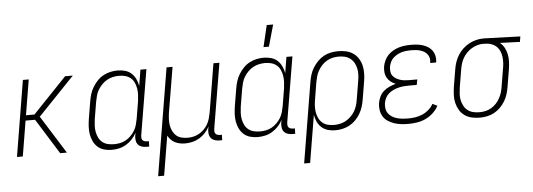

<svg xmlns="http://www.w3.org/2000/svg" viewBox="-57 -921 3636 1310"><g transform="rotate(-5 1761.0 -266.5)"><path d="M29 0 115 -520H155L115 -278H173L404 -520H457L208 -260L371 0H325L174 -242H109L69 0Z M678 8Q651 8 626 1Q601 -6 582.5 -22.5Q564 -39 553 -61.5Q542 -84 537.5 -109.5Q533 -135 534.5 -162Q536 -189 540 -215L560 -335Q564 -360 571.5 -384Q579 -408 592.5 -430.5Q606 -453 624.5 -472.5Q643 -492 666 -504.5Q689 -517 714 -522.5Q739 -528 763 -528Q790 -528 815 -521Q840 -514 858 -497.5Q876 -481 887 -458Q898 -435 902 -410L920 -520H961L886 -71Q885 -62 886 -54Q887 -46 892 -40Q897 -34 905.5 -31.5Q914 -29 922 -29H935L934 8H915Q899 8 884 3.5Q869 -1 859 -12Q849 -23 846 -39Q843 -55 845 -71L849 -94Q837 -71 818.5 -51Q800 -31 776.5 -17Q753 -3 727.5 2.5Q702 8 678 8ZM697 -29Q717 -29 737.5 -33Q758 -37 777 -47.5Q796 -58 811.5 -73.5Q827 -89 838.5 -107.5Q850 -126 855.5 -146.5Q861 -167 865 -187L885 -307Q888 -329 889 -351Q890 -373 886.5 -394Q883 -415 874.5 -434Q866 -453 850 -466.5Q834 -480 813.5 -485.5Q793 -491 770 -491Q750 -491 729 -486.5Q708 -482 689 -471.5Q670 -461 654 -445Q638 -429 626.5 -410Q615 -391 609.5 -370.5Q604 -350 600 -329L580 -209Q577 -187 576 -165.5Q575 -144 579 -123Q583 -102 592 -83.5Q601 -65 617 -52Q633 -39 654 -34Q675 -29 697 -29Z M977 215 1099 -520H1140L1088 -209Q1085 -188 1084 -166Q1083 -144 1086.5 -123.5Q1090 -103 1099 -84.5Q1108 -66 1122.5 -53Q1137 -40 1158 -34.5Q1179 -29 1201 -29Q1221 -29 1241 -33.5Q1261 -38 1279.5 -48.5Q1298 -59 1313.5 -74.5Q1329 -90 1339.5 -108.5Q1350 -127 1355.5 -147Q1361 -167 1365 -187L1420 -520H1461L1386 -71Q1385 -62 1386 -54Q1387 -46 1392 -40Q1397 -34 1405.5 -31.5Q1414 -29 1422 -29H1435L1434 8H1415Q1399 8 1384 3.5Q1369 -1 1359 -12Q1349 -23 1346 -39Q1343 -55 1345 -71L1349 -93Q1337 -70 1319 -50.5Q1301 -31 1278.5 -17.5Q1256 -4 1231 2Q1206 8 1181 8Q1162 8 1144.5 4.5Q1127 1 1111 -7Q1095 -15 1083 -28Q1071 -41 1063 -56L1018 215Z M1770 -600 1805 -748H1849L1807 -600ZM1678 8Q1651 8 1626 1Q1601 -6 1582.5 -22.5Q1564 -39 1553 -61.5Q1542 -84 1537.5 -109.5Q1533 -135 1534.5 -162Q1536 -189 1540 -215L1560 -335Q1564 -360 1571.5 -384Q1579 -408 1592.5 -430.5Q1606 -453 1624.5 -472.5Q1643 -492 1666 -504.5Q1689 -517 1714 -522.5Q1739 -528 1763 -528Q1790 -528 1815 -521Q1840 -514 1858 -497.5Q1876 -481 1887 -458Q1898 -435 1902 -410L1920 -520H1961L1886 -71Q1885 -62 1886 -54Q1887 -46 1892 -40Q1897 -34 1905.5 -31.5Q1914 -29 1922 -29H1935L1934 8H1915Q1899 8 1884 3.5Q1869 -1 1859 -12Q1849 -23 1846 -39Q1843 -55 1845 -71L1849 -94Q1837 -71 1818.5 -51Q1800 -31 1776.5 -17Q1753 -3 1727.5 2.5Q1702 8 1678 8ZM1697 -29Q1717 -29 1737.5 -33Q1758 -37 1777 -47.5Q1796 -58 1811.5 -73.5Q1827 -89 1838.5 -107.5Q1850 -126 1855.5 -146.5Q1861 -167 1865 -187L1885 -307Q1888 -329 1889 -351Q1890 -373 1886.5 -394Q1883 -415 1874.5 -434Q1866 -453 1850 -466.5Q1834 -480 1813.5 -485.5Q1793 -491 1770 -491Q1750 -491 1729 -486.5Q1708 -482 1689 -471.5Q1670 -461 1654 -445Q1638 -429 1626.5 -410Q1615 -391 1609.5 -370.5Q1604 -350 1600 -329L1580 -209Q1577 -187 1576 -165.5Q1575 -144 1579 -123Q1583 -102 1592 -83.5Q1601 -65 1617 -52Q1633 -39 1654 -34Q1675 -29 1697 -29Z M1977 215 2068 -335Q2072 -360 2079.5 -384.5Q2087 -409 2101 -431.5Q2115 -454 2134 -473.5Q2153 -493 2176 -505.5Q2199 -518 2224.5 -523Q2250 -528 2274 -528H2275Q2303 -528 2329.5 -522Q2356 -516 2377.5 -501Q2399 -486 2413 -463.5Q2427 -441 2433 -415Q2439 -389 2438.5 -361Q2438 -333 2433 -305L2413 -185Q2409 -160 2401.5 -136Q2394 -112 2381 -89.5Q2368 -67 2349 -47.5Q2330 -28 2307 -15.5Q2284 -3 2259 2.5Q2234 8 2210 8Q2183 8 2158.5 1Q2134 -6 2115.5 -22.5Q2097 -39 2086.5 -62Q2076 -85 2072 -110L2018 215ZM2204 -29Q2224 -29 2245 -33.5Q2266 -38 2284.5 -48.5Q2303 -59 2319.5 -75Q2336 -91 2347 -110Q2358 -129 2364 -149.5Q2370 -170 2373 -191L2393 -311Q2397 -333 2398 -355Q2399 -377 2395 -397.5Q2391 -418 2381 -436.5Q2371 -455 2354.5 -468Q2338 -481 2317.5 -486Q2297 -491 2275 -491Q2254 -491 2233.5 -486.5Q2213 -482 2194 -471Q2175 -460 2160 -444Q2145 -428 2134 -409Q2123 -390 2117.5 -370Q2112 -350 2108 -329L2089 -213Q2085 -191 2084 -169Q2083 -147 2086.5 -126Q2090 -105 2099 -86Q2108 -67 2123.5 -53.5Q2139 -40 2160 -34.5Q2181 -29 2204 -29Z M2708 8Q2683 8 2658.5 5Q2634 2 2612 -5.5Q2590 -13 2570 -26Q2550 -39 2538 -58.5Q2526 -78 2522 -102.5Q2518 -127 2522 -152Q2526 -174 2536 -195Q2546 -216 2564 -231.5Q2582 -247 2603.5 -256.5Q2625 -266 2647 -272Q2628 -279 2613 -291Q2598 -303 2588.5 -319.5Q2579 -336 2577 -356.5Q2575 -377 2578 -397Q2582 -417 2591 -437Q2600 -457 2615.5 -473Q2631 -489 2650 -500Q2669 -511 2689 -517Q2709 -523 2730 -525.5Q2751 -528 2771 -528Q2792 -528 2813 -526Q2834 -524 2853 -518Q2872 -512 2889 -501.5Q2906 -491 2917.5 -475Q2929 -459 2933.5 -439Q2938 -419 2935 -398L2934 -393H2894V-397Q2897 -412 2893.5 -427Q2890 -442 2881 -453.5Q2872 -465 2859 -472.5Q2846 -480 2832 -484Q2818 -488 2802.5 -489.5Q2787 -491 2771 -491Q2755 -491 2739.5 -489.5Q2724 -488 2707.5 -483.5Q2691 -479 2675.5 -470.5Q2660 -462 2647.5 -450Q2635 -438 2628 -422.5Q2621 -407 2618 -391Q2616 -375 2617.5 -359Q2619 -343 2628 -330.5Q2637 -318 2650.5 -310Q2664 -302 2678.5 -297Q2693 -292 2709.5 -290.5Q2726 -289 2742 -289H2796L2789 -252H2735Q2717 -252 2699.5 -250.5Q2682 -249 2664 -244.5Q2646 -240 2628.5 -232Q2611 -224 2596.5 -211.5Q2582 -199 2573.5 -182Q2565 -165 2562 -147Q2559 -128 2562 -109.5Q2565 -91 2575.5 -76.5Q2586 -62 2601.5 -52.5Q2617 -43 2634.5 -38Q2652 -33 2671 -31Q2690 -29 2709 -29Q2734 -29 2758.5 -32.5Q2783 -36 2807 -46Q2831 -56 2851.5 -73.5Q2872 -91 2884 -114L2917 -98Q2903 -71 2879 -49Q2855 -27 2826.5 -14Q2798 -1 2768 3.5Q2738 8 2708 8Z M3198 8Q3170 8 3143.5 2Q3117 -4 3095.5 -19Q3074 -34 3060.5 -56.5Q3047 -79 3040.5 -105Q3034 -131 3035 -159Q3036 -187 3040 -215L3060 -335Q3064 -360 3072 -384Q3080 -408 3094 -430.5Q3108 -453 3127.5 -471.5Q3147 -490 3170 -502.5Q3193 -515 3218 -521.5Q3243 -528 3267 -528H3281L3522 -520L3516 -483L3379 -488Q3398 -473 3409.5 -451.5Q3421 -430 3426 -406Q3431 -382 3430 -356Q3429 -330 3425 -305L3405 -185Q3401 -160 3393.5 -135.5Q3386 -111 3372.5 -88.5Q3359 -66 3339.5 -46.5Q3320 -27 3297 -14.5Q3274 -2 3248.5 3Q3223 8 3199 8ZM3200 -29Q3220 -29 3240.5 -33.5Q3261 -38 3280 -49Q3299 -60 3314 -76Q3329 -92 3339.5 -111Q3350 -130 3356 -150Q3362 -170 3365 -191L3385 -311Q3389 -331 3390 -351.5Q3391 -372 3388.5 -392Q3386 -412 3378.5 -430Q3371 -448 3357.5 -461.5Q3344 -475 3325.5 -482.5Q3307 -490 3287 -491H3275Q3272 -491 3269.5 -491.5Q3267 -492 3264 -492Q3244 -492 3224 -486Q3204 -480 3185.5 -469Q3167 -458 3151.5 -442Q3136 -426 3125.5 -407.5Q3115 -389 3109 -369Q3103 -349 3100 -329L3080 -209Q3077 -187 3075.5 -165Q3074 -143 3078.5 -122.5Q3083 -102 3092.5 -83.5Q3102 -65 3118.5 -52Q3135 -39 3156 -34Q3177 -29 3199 -29Z"/></g></svg>

Font: Iosevka SS18 Extralight
Style: Italic
Weight: 200
Italic angle: -9°
Monospace: yes
Designer: Belleve Invis
Foundry: Belleve Invis
Version: Version 25.1.1; ttfautohint (v1.8.4)